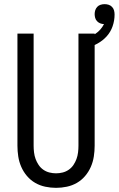

<svg xmlns="http://www.w3.org/2000/svg" viewBox="-20 -897 572 925"><path d="M250 8Q224 8 198 2.5Q172 -3 149.5 -16Q127 -29 110 -49Q93 -69 82.5 -93Q72 -117 68 -143Q64 -169 64 -195V-735H142V-195Q142 -179 144 -162.5Q146 -146 151.5 -131Q157 -116 166 -102.5Q175 -89 188.5 -79.5Q202 -70 218 -66Q234 -62 250 -62Q266 -62 282 -66Q298 -70 311.5 -79.5Q325 -89 334 -102.5Q343 -116 348.5 -131Q354 -146 356 -162.5Q358 -179 358 -195V-735H436V-195Q436 -169 432 -143Q428 -117 417.5 -93Q407 -69 390 -49Q373 -29 350.5 -16Q328 -3 302 2.5Q276 8 250 8ZM397 -665 383 -711Q398 -715 412.5 -720.5Q427 -726 440 -734.5Q453 -743 463.5 -755Q474 -767 481 -781Q472 -781 463 -784.5Q454 -788 447.5 -795Q441 -802 438.5 -811Q436 -820 436 -829Q436 -839 439 -848Q442 -857 448.5 -864Q455 -871 464.5 -874Q474 -877 484 -877Q494 -877 503.5 -874Q513 -871 520 -863.5Q527 -856 529.5 -846.5Q532 -837 532 -827Q532 -798 522.5 -770.5Q513 -743 494 -722Q475 -701 449.5 -687Q424 -673 397 -665Z"/></svg>

Font: Iosevka
Style: Regular
Weight: 400
Monospace: yes
Designer: Belleve Invis
Foundry: Belleve Invis
Version: Version 33.2.3; ttfautohint (v1.8.4)